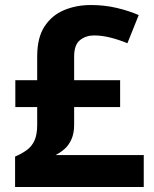

<svg xmlns="http://www.w3.org/2000/svg" viewBox="-20 -744 612 764"><path d="M342 -724Q396 -724 444.5 -712.5Q493 -701 532 -684L487 -572Q453 -586 419 -594.5Q385 -603 354 -603Q322 -603 298.5 -584.5Q275 -566 275 -519V-425H458V-318H275V-248Q275 -213 264 -189Q253 -165 236 -150.5Q219 -136 201 -127H552V0H40V-121Q68 -133 87.5 -147.5Q107 -162 117.5 -185.5Q128 -209 128 -247V-318H41V-425H128V-520Q128 -594 157 -638.5Q186 -683 234.5 -703.5Q283 -724 342 -724Z"/></svg>

Font: Noto Sans Cham
Style: Bold
Weight: 700
Version: Version 2.002